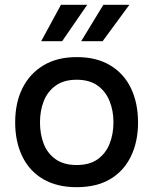

<svg xmlns="http://www.w3.org/2000/svg" viewBox="-20 -771 636 797"><path d="M298 6Q216 6 159 -27.5Q102 -61 72.5 -122Q43 -183 43 -263Q43 -344 73 -404.5Q103 -465 160 -499.5Q217 -534 299 -534Q381 -534 438 -499.5Q495 -465 524 -404Q553 -343 553 -262Q553 -183 523.5 -122Q494 -61 437.5 -27.5Q381 6 298 6ZM298 -86Q352 -86 385.5 -110Q419 -134 435 -174.5Q451 -215 451 -263Q451 -311 435 -351Q419 -391 385.5 -415.5Q352 -440 298 -440Q245 -440 211 -415.5Q177 -391 161.5 -351Q146 -311 146 -263Q146 -214 161.5 -174Q177 -134 211 -110Q245 -86 298 -86ZM317 -600 409 -751H517L406 -600ZM151 -600 233 -751H342L238 -600Z"/></svg>

Font: Onest Medium
Style: Regular
Weight: 500
Designer: Dmitri Voloshin, Andrey Kudryavtsev
Foundry: Dmitri Voloshin, Andrey Kudryavtsev
Version: Version 1.000;gftools[0.9.33]